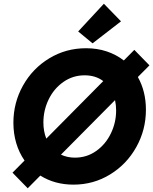

<svg xmlns="http://www.w3.org/2000/svg" viewBox="-20 -988 826 1035"><path d="M197.3 -41.5 129.4 26.9 47.4 -57.1 112.3 -122.6Q83 -164.6 67.6 -216.3Q52.2 -268.1 52.2 -326.2Q52.2 -434.1 103.8 -526.4Q155.3 -618.7 245.1 -673.3Q335 -728 443.8 -728Q503.9 -728 555.2 -710.9Q606.4 -693.8 647.5 -662.1L704.1 -719.2L785.6 -635.7L723.1 -572.8Q766.6 -495.6 766.6 -396.5Q766.6 -288.1 714.8 -195.3Q663.1 -102.5 573.5 -47.6Q483.9 7.3 376 7.3Q274.9 7.3 197.3 -41.5ZM606 -392.6Q606 -421.9 600.1 -448.2L308.6 -154.3Q343.3 -138.2 383.8 -138.2Q447.8 -138.2 498.5 -174.1Q549.3 -210 577.6 -268.6Q606 -327.1 606 -392.6ZM401.4 -818.4 540 -967.8 632.3 -873 479 -754.4ZM229.5 -240.7 536.6 -550.8Q495.6 -582 436 -582Q372.6 -582 321.5 -546.1Q270.5 -510.3 242.2 -451.9Q213.9 -393.6 213.9 -328.1Q213.9 -280.3 229.5 -240.7Z"/></svg>

Font: Reddit Sans Chocolate ExBold
Style: Italic
Weight: 800
Italic angle: -11.25°
Designer: Stephen Hutchings
Version: Version 1.013